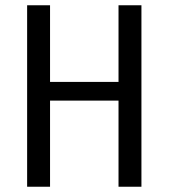

<svg xmlns="http://www.w3.org/2000/svg" viewBox="-20 -709 640 729"><path d="M430 -327H170V0H83V-689H170V-398H430V-689H517V0H430Z"/></svg>

Font: Fira Mono
Style: Regular
Weight: 400
Designer: Carrois Corporate & Edenspiekermann AG
Foundry: Carrois Corporate GbR & Edenspiekermann AG
Version: Version 3.206